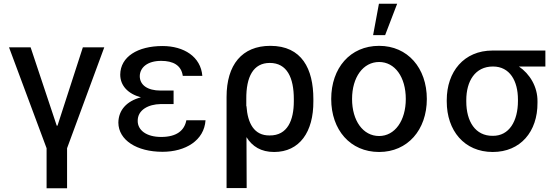

<svg xmlns="http://www.w3.org/2000/svg" viewBox="-20 -798 2982 1022"><path d="M228 204H337V-9L535 -546H421L286 -129H282L143 -546H28L228 -9Z M610 -145C611 -52 708 10 845 10C967 10 1067 -50 1074 -158H972C962 -104 921 -69 838 -69C758 -69 713 -106 713 -154C712 -214 772 -243 834 -244H904V-316H834C766 -316 724 -345 724 -393C725 -439 765 -474 838 -474C901 -474 945 -451 953 -394H1057C1049 -496 959 -553 845 -553C713 -553 621 -496 620 -401C620 -343 660 -299 730 -280C655 -260 611 -213 610 -145Z M1186 -282V203H1293L1292 -68C1323 -18 1370 11 1439 11C1575 11 1649 -96 1648 -259V-271C1648 -431 1587 -554 1419 -554C1268 -554 1186 -453 1186 -282ZM1291 -271C1290 -389 1328 -463 1416 -463C1508 -463 1544 -384 1544 -271V-259C1544 -159 1511 -76 1415 -77C1332 -76 1298 -143 1292 -233H1291Z M1998 11C2150 11 2252 -107 2252 -271C2252 -436 2150 -554 1998 -554C1844 -554 1743 -436 1743 -271C1743 -107 1844 11 1998 11ZM1854 -271C1854 -387 1913 -468 1998 -468C2082 -468 2140 -388 2140 -271C2140 -156 2082 -74 1998 -74C1912 -74 1854 -156 1854 -271ZM1966 -611H2030L2094 -778H1997Z M2358 -265V-258C2358 -103 2451 11 2603 11C2750 11 2842 -97 2841 -251V-258C2842 -336 2800 -405 2742 -444H2883V-529H2602C2449 -529 2358 -416 2358 -265ZM2462 -258V-265C2462 -366 2509 -444 2604 -444C2694 -444 2737 -367 2737 -268V-261C2737 -153 2690 -74 2603 -75C2510 -74 2462 -152 2462 -258Z"/></svg>

Font: Wafeq Medium
Style: Regular
Weight: 500
Designer: Rasmus Andersson & Azza Alameddine
Foundry: Google & TypeTogether
Version: Version 3.000;January 28, 2025;FontCreator 15.0.0.3014 64-bi